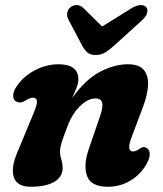

<svg xmlns="http://www.w3.org/2000/svg" viewBox="-20 -718 635 750"><path d="M47.5 -319.5Q33.5 -323.5 31.8 -340.8Q30 -358 43.5 -378.5Q69.5 -418.5 115 -442.8Q160.5 -467 208.5 -467Q286 -467 286 -408Q286 -393 278.8 -374.8Q271.5 -356.5 262 -335Q314 -408 370.5 -437.5Q427 -467 480 -467Q523.5 -467 542 -444.5Q560.5 -422 558.2 -383.8Q556 -345.5 537.5 -297.5L494 -182Q473 -126.5 499.5 -126.5Q511 -126.5 527 -138Q540.5 -147 551 -141Q562 -136.5 564.5 -120.8Q567 -105 554 -80Q531.5 -38.5 491.2 -13.5Q451 11.5 401 11.5Q334.5 11.5 319.8 -31.2Q305 -74 327.5 -138L371.5 -266Q382.5 -298 379.2 -315.8Q376 -333.5 353 -333.5Q323 -333.5 291.2 -302.2Q259.5 -271 240 -215Q225.5 -177.5 220 -159Q214.5 -140.5 214.5 -126.5Q214.5 -110.5 219.5 -95.2Q224.5 -80 224.5 -61Q224.5 -27 192 -7.8Q159.5 11.5 99.5 11.5Q47 11.5 34.2 -25.2Q21.5 -62 48.5 -124.5L110 -273Q125.5 -309 124.2 -322.8Q123 -336.5 108 -336.5Q97 -336.5 76.5 -323.5Q59.5 -314 47.5 -319.5ZM432 -545.5Q411 -526 393.2 -514.5Q375.5 -503 354 -503Q332 -503 320 -514.2Q308 -525.5 298 -545.5L247.5 -641Q240 -655.5 242.8 -668.8Q245.5 -682 255.5 -690Q267 -698.5 280.5 -698.2Q294 -698 306 -686.5L379 -614.5L495 -686.5Q514.5 -698 529.2 -698.2Q544 -698.5 551.5 -690Q557.5 -682.5 554.8 -668.5Q552 -654.5 535 -639Z"/></svg>

Font: Fraunces 72pt SuperSoft
Style: Bold Italic
Weight: 700
Italic angle: -16°
Version: Version 1.000;[0bf87f6ff]